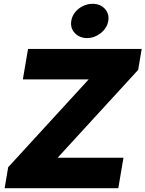

<svg xmlns="http://www.w3.org/2000/svg" viewBox="-20 -983 760 1003"><path d="M22.7 -109.4 443.2 -568.2H99.4L126.4 -727.3H720.2L701.7 -617.9L281.2 -159.1H625L598 0H4.3ZM352.3 -873.6Q355.5 -893.5 365.9 -909.8Q376.4 -926.1 391.7 -938Q407 -949.9 425.6 -956.5Q444.2 -963.1 463.8 -963.1Q503.9 -963.1 527.7 -937.1Q551.8 -910.9 545.5 -873.6Q542.3 -854 531.6 -837.7Q521 -821.4 505.9 -809.5Q490.8 -797.6 472.3 -790.8Q453.8 -784.1 434.7 -784.1Q395.6 -784.1 370.4 -810.7Q346.6 -836.3 352.3 -873.6Z"/></svg>

Font: Inter P Black
Style: Italic
Weight: 900
Italic angle: -9.40001°
Designer: Rasmus Andersson
Foundry: rsms
Version: Version 3.018;git-588b23468